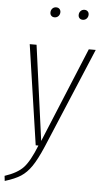

<svg xmlns="http://www.w3.org/2000/svg" viewBox="-75 -760 536 996"><g transform="rotate(5 193.0 -262.0)"><path d="M171.9 -669.9Q161.6 -669.9 155.3 -676.3Q148.9 -682.6 148.9 -692.9Q148.9 -705.1 156.5 -713.6Q164.1 -722.2 176.8 -722.2Q187.5 -722.2 193.8 -715.6Q200.2 -709 200.2 -699.2Q200.2 -687 192.4 -678.5Q184.6 -669.9 171.9 -669.9ZM318.8 -669.9Q308.6 -669.9 302.2 -676.3Q295.9 -682.6 295.9 -692.9Q295.9 -705.1 303.7 -713.6Q311.5 -722.2 324.2 -722.2Q334.5 -722.2 340.8 -715.8Q347.2 -709.5 347.2 -699.2Q347.2 -687 339.4 -678.5Q331.5 -669.9 318.8 -669.9ZM399.9 -520 180.2 2.9Q150.9 71.3 126.2 107.2Q101.6 143.1 71.5 162.6Q41.5 182.1 -11.2 198.2L-14.2 171.9Q51.3 150.4 82.5 116.9Q113.8 83.5 147 0H132.8L56.2 -520H91.8L159.2 -24.9L363.8 -520Z"/></g></svg>

Font: Fira Sans Compressed UltraLight
Style: Italic
Weight: 200
Width: 3
Italic angle: -8°
Designer: Carrois Corporate & Edenspiekermann AG
Foundry: Carrois Corporate GbR & Edenspiekermann AG
Version: Version 4.203;PS 004.203;hotconv 1.0.88;makeotf.lib2.5.64775